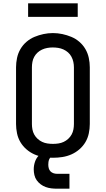

<svg xmlns="http://www.w3.org/2000/svg" viewBox="-20 -946 640 1161"><path d="M300 8Q271 8 242.5 3.5Q214 -1 188 -12.5Q162 -24 140 -43Q118 -62 103.5 -86.5Q89 -111 83 -139.5Q77 -168 77 -196V-539Q77 -567 83 -595.5Q89 -624 103.5 -649Q118 -674 140 -693Q162 -712 188.5 -723Q215 -734 243 -740Q271 -746 300 -746Q329 -746 357 -740Q385 -734 411.5 -723Q438 -712 460 -693Q482 -674 496.5 -649Q511 -624 517 -595.5Q523 -567 523 -539V-196Q523 -168 517 -139.5Q511 -111 496.5 -86.5Q482 -62 460 -43Q438 -24 412 -12.5Q386 -1 357.5 3.5Q329 8 300 8ZM300 -76Q317 -76 333.5 -78.5Q350 -81 365 -88Q380 -95 392.5 -106.5Q405 -118 413 -132.5Q421 -147 424 -163.5Q427 -180 427 -196V-539Q427 -555 423.5 -571.5Q420 -588 412 -603Q404 -618 391.5 -629Q379 -640 363.5 -647Q348 -654 331.5 -656.5Q315 -659 298 -659Q282 -659 265.5 -656Q249 -653 234 -646Q219 -639 207 -628Q195 -617 187 -602.5Q179 -588 176 -571.5Q173 -555 173 -539V-196Q173 -180 176 -163.5Q179 -147 187 -132.5Q195 -118 207.5 -106.5Q220 -95 235 -88Q250 -81 266.5 -78.5Q283 -76 300 -76ZM325 195Q308 195 290.5 193Q273 191 256.5 185Q240 179 226 168.5Q212 158 202 144Q192 130 188 112.5Q184 95 184 78Q184 55 191.5 32.5Q199 10 215.5 -6.5Q232 -23 254.5 -29.5Q277 -36 300 -36V0Q292 0 286 5.5Q280 11 277 18.5Q274 26 273 34Q272 42 272 50Q272 61 275 72Q278 83 285.5 90.5Q293 98 303.5 101.5Q314 105 325 105H400V195ZM150 -844V-926H450V-844Z"/></svg>

Font: Zed Mono Medium Extended
Style: Regular
Weight: 500
Width: 7
Monospace: yes
Designer: Belleve Invis
Foundry: Belleve Invis
Version: Version 1.0.0; ttfautohint (v1.8.4)